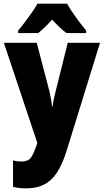

<svg xmlns="http://www.w3.org/2000/svg" viewBox="-20 -786 567 1046"><path d="M1 -553H180L249 -290Q254 -269 258 -246.5Q262 -224 263 -207H267Q270 -239 283 -288L349 -553H525L343 35Q309 145 258.5 192.5Q208 240 123 240Q102 240 84 238Q66 236 51 232V88Q72 94 96 94Q132 94 147.5 74Q163 54 181 0L183 -8ZM345 -766Q364 -733 392 -694Q420 -655 449 -620V-606H342Q324 -619 305 -637Q286 -655 264 -679Q241 -654 222.5 -636Q204 -618 188 -606H79V-620Q94 -637 114.5 -664Q135 -691 154.5 -719Q174 -747 184 -766Z"/></svg>

Font: Noto Sans Myanmar Condensed Black
Style: Regular
Weight: 900
Width: 3
Designer: Monotype Design Team
Foundry: Monotype Imaging Inc.
Version: Version 2.107; ttfautohint (v1.8.4.7-5d5b)